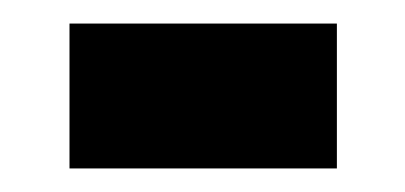

<svg xmlns="http://www.w3.org/2000/svg" viewBox="-20 -393 344 163"><path d="M39 -373V-250H266V-373Z"/></svg>

Font: Noto Serif Sinhala Condensed Black
Style: Regular
Weight: 900
Width: 3
Designer: Jelle Bosma - Monotype Design Team
Foundry: Monotype Imaging Inc.
Version: Version 2.007